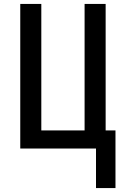

<svg xmlns="http://www.w3.org/2000/svg" viewBox="-20 -755 640 976"><path d="M468 201V0H83V-735H190V-92H410V-735H517V-92H567V201Z"/></svg>

Font: Iosevka SS04 Semibold Extended
Style: Regular
Weight: 600
Width: 7
Monospace: yes
Designer: Belleve Invis
Foundry: Belleve Invis
Version: Version 19.0.0; ttfautohint (v1.8.4)